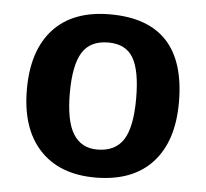

<svg xmlns="http://www.w3.org/2000/svg" viewBox="-44 -585 689 642"><g transform="rotate(5 300.0 -264.0)"><path d="M555.2 -264.6Q555.2 -133.3 488.8 -61.8Q422.4 9.8 297.9 9.8Q177.7 9.8 111.3 -61.8Q44.9 -133.3 44.9 -264.6Q44.9 -395.5 110.8 -466.8Q176.8 -538.1 300.8 -538.1Q555.2 -538.1 555.2 -264.6ZM411.6 -264.6Q411.6 -358.4 386.7 -401.1Q361.8 -443.8 302.7 -443.8Q242.2 -443.8 215.6 -400.9Q189 -357.9 189 -264.6Q189 -170.4 216.1 -127.2Q243.2 -84 296.4 -84Q356.9 -84 384.3 -126.7Q411.6 -169.4 411.6 -264.6Z"/></g></svg>

Font: Liberation Mono
Style: Bold
Weight: 700
Monospace: yes
Designer: Steve Matteson
Foundry: Ascender Corporation
Version: Version 2.1.5